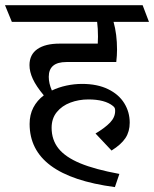

<svg xmlns="http://www.w3.org/2000/svg" viewBox="-45 -600 605 754"><path d="M464.4 -118.2Q464.4 -83.5 447.8 -58.1Q431.2 -32.7 393.1 -8.8L330.1 -75.7Q367.7 -98.1 387.5 -118.9Q407.2 -139.6 407.2 -164.6Q407.2 -170.9 405.8 -175Q404.3 -179.2 398.9 -183.6Q367.2 -209.5 302.2 -209.5Q264.2 -209.5 231.2 -197Q198.2 -184.6 178 -159.7Q157.7 -134.8 157.7 -98.1Q157.7 -50.8 184.8 -16.8Q211.9 17.1 270 41.3Q328.1 65.4 423.8 83L406.2 134.8Q237.3 112.3 154.3 50.5Q71.3 -11.2 71.3 -113.3Q71.3 -149.4 85.9 -177.5Q100.6 -205.6 127 -225.6Q97.2 -261.2 84 -289.8Q70.8 -318.4 70.8 -344.2Q70.8 -385.7 101.8 -407.2Q132.8 -428.7 189 -428.7H338.9Q339.8 -441.4 339.8 -456.1Q339.8 -488.3 336.4 -514.2H1.5L-25.4 -579.6H515.1L540 -514.2H400.9Q414.6 -465.3 414.6 -405.3Q414.6 -382.3 411.6 -356.4H215.8Q146.5 -356.4 146.5 -298.3Q146.5 -272.5 158.7 -244.6Q185.1 -257.3 215.8 -263.9Q246.6 -270.5 277.3 -270.5Q336.9 -270.5 379.2 -250Q421.4 -229.5 442.9 -194.8Q464.4 -160.2 464.4 -118.2Z"/></svg>

Font: Vesper Libre
Style: Regular
Weight: 400
Designer: Robert Keller & Kimya Gandhi
Foundry: Mota Italic
Version: Version 1.058